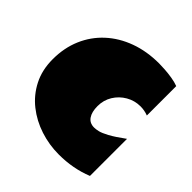

<svg xmlns="http://www.w3.org/2000/svg" viewBox="-209 -973 1164 1164"><g transform="rotate(45 372.5 -391.5)"><path d="M689.9 -22.9Q585.9 19 464.8 19Q381.8 19 304 -6.3Q226.1 -31.7 164.3 -80.6Q102.5 -129.4 66.2 -200.7Q29.8 -272 29.8 -363.8Q29.8 -460.9 64.2 -541.3Q98.6 -621.6 162.1 -679.9Q225.6 -738.3 312.5 -770Q399.4 -801.8 504.9 -801.8Q524.4 -801.8 554.4 -799.8Q584.5 -797.9 616.7 -792.7Q648.9 -787.6 674.8 -777.8V-525.9Q642.6 -538.1 608.9 -538.1Q558.6 -538.1 516.1 -513.4Q473.6 -488.8 448.2 -447.3Q422.9 -405.8 422.9 -355Q422.9 -304.7 442.4 -276.4Q461.9 -248 500 -248Q515.1 -248 536.1 -252.9Q557.1 -257.8 593.5 -277.3Q629.9 -296.9 689.9 -340.8Z"/></g></svg>

Font: Rammetto One
Style: Regular
Weight: 400
Designer: Vernon Adams
Foundry: Vernon Adams
Version: Version 1.100; ttfautohint (v1.8.4.7-5d5b)